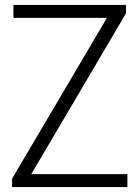

<svg xmlns="http://www.w3.org/2000/svg" viewBox="-20 -760 567 780"><path d="M107 -52.5H497.5V0H29V-34L414.5 -687.5H34.5V-740H492V-706Z"/></svg>

Font: Encode Sans Semi Condensed Light
Style: Regular
Weight: 300
Width: 4
Designer: Multiple Designers
Foundry: Impallari Type
Version: Version 2.000